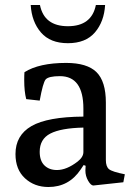

<svg xmlns="http://www.w3.org/2000/svg" viewBox="-20 -740 552 769"><path d="M42 -123Q42 -198 106 -235Q170 -272 314 -273V-305Q314 -435 220 -435Q175 -435 163 -422Q152 -409 139 -337L85 -343Q77 -374 77 -419Q77 -441 78 -451Q137 -488 245 -488Q329 -488 366.5 -451Q404 -414 404 -329V-99Q404 -73 416.5 -62.5Q429 -52 480 -42L474 -10L354 3Q344 3 333 -16Q322 -35 322 -57Q322 -68 323 -76L315 -79L303 -61Q256 9 174 9Q118 9 80 -26Q42 -61 42 -123ZM139 -132Q139 -96 158 -77.5Q177 -59 208 -59Q247 -59 291 -93Q314 -111 314 -131V-229Q224 -227 181.5 -205Q139 -183 139 -132ZM364 -720H401Q397 -653 360 -610Q323 -567 252 -567Q181 -567 144 -610Q107 -653 103 -720H140Q157 -635 252 -635Q347 -635 364 -720Z"/></svg>

Font: Poly
Style: Regular
Weight: 400
Designer: Jos Nicols Silva Schwarzenberg
Foundry: Jose Nicolas Silva Schwarzenberg
Version: Version 1.001